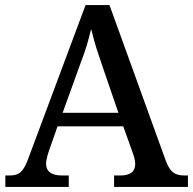

<svg xmlns="http://www.w3.org/2000/svg" viewBox="-20 -734 758 754"><path d="M1 0V-45H18Q38 -45 50.5 -51Q63 -57 73.5 -73.5Q84 -90 95 -122L316 -714H410L631 -103Q640 -80 649.5 -67.5Q659 -55 672.5 -50Q686 -45 704 -45H718V0H428V-45H455Q481 -45 496 -56Q511 -67 511 -91Q511 -97 510 -103Q509 -109 507 -116Q505 -123 503 -129L464 -238H206L171 -138Q168 -130 166 -121.5Q164 -113 162.5 -105.5Q161 -98 161 -91Q161 -68 177 -56.5Q193 -45 221 -45H250V0ZM226 -291H445L386 -463Q377 -491 367.5 -518Q358 -545 351 -570.5Q344 -596 338 -620Q332 -596 325.5 -572.5Q319 -549 310.5 -524.5Q302 -500 291 -471Z"/></svg>

Font: Noto Serif Armenian Medium
Style: Regular
Weight: 500
Version: Version 2.007